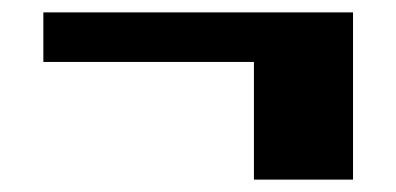

<svg xmlns="http://www.w3.org/2000/svg" viewBox="-20 -455 640 310"><path d="M390 -355H50V-435H550V-165H390Z"/></svg>

Font: Otomanopee One
Style: Regular
Weight: 400
Designer: Das Ende der Wildnis
Foundry: Gutenberg Labo
Version: Version 3.005